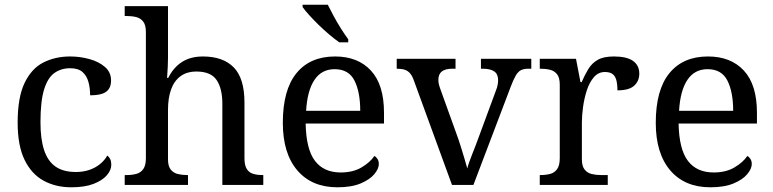

<svg xmlns="http://www.w3.org/2000/svg" viewBox="-20 -786 3287 816"><path d="M283 10Q217 10 165.5 -18Q114 -46 84.5 -106.5Q55 -167 55 -265Q55 -372 84.5 -433.5Q114 -495 164.5 -520.5Q215 -546 278 -546Q320 -546 360 -535Q400 -524 426 -501.5Q452 -479 452 -444Q452 -421 442 -407Q432 -393 412.5 -387Q393 -381 363 -381Q363 -413 355.5 -439Q348 -465 330 -480.5Q312 -496 278 -496Q240 -496 211.5 -476Q183 -456 167.5 -406Q152 -356 152 -266Q152 -195 167.5 -148Q183 -101 216 -78Q249 -55 303 -55Q334 -55 360 -64Q386 -73 405.5 -89Q425 -105 436 -125Q444 -119 448.5 -109.5Q453 -100 453 -86Q453 -63 434 -41Q415 -19 377.5 -4.5Q340 10 283 10Z M510 0V-42H518Q541 -42 559.5 -47Q578 -52 589 -67.5Q600 -83 600 -114V-650Q600 -680 588.5 -694.5Q577 -709 558.5 -713.5Q540 -718 518 -718H510V-760H694V-540Q694 -522 693 -502.5Q692 -483 691 -469Q690 -455 690 -455H695Q710 -485 731.5 -505.5Q753 -526 780.5 -536Q808 -546 842 -546Q928 -546 973.5 -499.5Q1019 -453 1019 -350V-114Q1019 -83 1029 -67.5Q1039 -52 1056.5 -47Q1074 -42 1096 -42H1099V0H925V-345Q925 -410 900.5 -446Q876 -482 815 -482Q774 -482 747 -462Q720 -442 707 -405.5Q694 -369 694 -320V-109Q694 -80 705.5 -65.5Q717 -51 735.5 -46.5Q754 -42 776 -42H779V0Z M1414 10Q1305 10 1243.5 -62Q1182 -134 1182 -264Q1182 -404 1240 -475Q1298 -546 1404 -546Q1501 -546 1556.5 -486Q1612 -426 1612 -307V-261H1279Q1281 -152 1318.5 -102.5Q1356 -53 1428 -53Q1480 -53 1516.5 -74.5Q1553 -96 1571 -123Q1578 -120 1584 -111Q1590 -102 1590 -89Q1590 -69 1571 -46Q1552 -23 1513 -6.5Q1474 10 1414 10ZM1511 -315Q1511 -395 1486.5 -443.5Q1462 -492 1402 -492Q1347 -492 1316.5 -446.5Q1286 -401 1281 -315ZM1422 -606Q1402 -620 1379 -639.5Q1356 -659 1333.5 -681Q1311 -703 1293 -723Q1275 -743 1266 -756V-766H1373Q1384 -744 1398.5 -717Q1413 -690 1429.5 -664Q1446 -638 1460 -619V-606Z M1740 -441Q1733 -462 1723.5 -473.5Q1714 -485 1700.5 -489.5Q1687 -494 1666 -494V-536H1916V-494H1903Q1873 -494 1858 -482.5Q1843 -471 1843 -446Q1843 -438 1845 -429Q1847 -420 1851 -409L1919 -220Q1928 -196 1937 -167.5Q1946 -139 1953.5 -113.5Q1961 -88 1966 -70Q1971 -91 1987 -131Q2003 -171 2016 -207L2088 -402Q2093 -414 2095 -425.5Q2097 -437 2097 -445Q2097 -471 2080.5 -482.5Q2064 -494 2031 -494H2024V-536H2238V-494H2226Q2207 -494 2194.5 -488Q2182 -482 2172 -465Q2162 -448 2150 -416L1992 0H1901Z M2274 0V-42H2277Q2300 -42 2318.5 -47Q2337 -52 2348 -67.5Q2359 -83 2359 -114V-426Q2359 -456 2347.5 -470.5Q2336 -485 2317.5 -489.5Q2299 -494 2277 -494H2274V-536H2428L2447 -437H2452Q2465 -467 2480 -492Q2495 -517 2520 -531.5Q2545 -546 2589 -546Q2644 -546 2670.5 -527Q2697 -508 2697 -473Q2697 -442 2675.5 -422Q2654 -402 2604 -402Q2604 -430 2599 -447Q2594 -464 2582.5 -472Q2571 -480 2551 -480Q2523 -480 2504 -458Q2485 -436 2474 -402Q2463 -368 2458 -331.5Q2453 -295 2453 -266V-109Q2453 -80 2464.5 -65.5Q2476 -51 2494.5 -46.5Q2513 -42 2535 -42H2563V0Z M2999 10Q2890 10 2828.5 -62Q2767 -134 2767 -264Q2767 -404 2825 -475Q2883 -546 2989 -546Q3086 -546 3141.5 -486Q3197 -426 3197 -307V-261H2864Q2866 -152 2903.5 -102.5Q2941 -53 3013 -53Q3065 -53 3101.5 -74.5Q3138 -96 3156 -123Q3163 -120 3169 -111Q3175 -102 3175 -89Q3175 -69 3156 -46Q3137 -23 3098 -6.5Q3059 10 2999 10ZM3096 -315Q3096 -395 3071.5 -443.5Q3047 -492 2987 -492Q2932 -492 2901.5 -446.5Q2871 -401 2866 -315Z"/></svg>

Font: Noto Serif Lao
Style: Regular
Weight: 400
Designer: Monotype Design Team
Foundry: Monotype Imaging Inc.
Version: Version 2.003